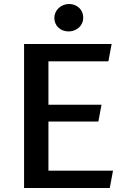

<svg xmlns="http://www.w3.org/2000/svg" viewBox="-20 -934 643 954"><path d="M99.6 0V-715.3H534.7L518.6 -629.4H220.7V-413.6H484.4L468.8 -330.1H220.7V-85.9H541.5L525.4 0ZM320.8 -777.8Q305.2 -777.8 292.2 -783Q279.3 -788.1 270 -796.9Q260.7 -805.7 255.4 -817.9Q250 -830.1 250 -844.2Q250 -858.9 255.6 -871.6Q261.2 -884.3 271.2 -893.8Q281.2 -903.3 294.7 -908.7Q308.1 -914.1 323.7 -914.1Q338.9 -914.1 351.8 -908.7Q364.7 -903.3 374 -894.3Q383.3 -885.3 388.4 -872.8Q393.6 -860.4 393.6 -846.2Q393.6 -831.5 387.9 -818.8Q382.3 -806.2 372.3 -797.1Q362.3 -788.1 349.1 -783Q335.9 -777.8 320.8 -777.8Z"/></svg>

Font: Proza Libre
Style: Medium
Weight: 500
Designer: Jasper de Waard
Foundry: Jasper de Waard
Version: Version 1.000; ttfautohint (v1.4.1.8-43bc)